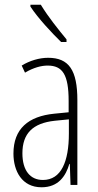

<svg xmlns="http://www.w3.org/2000/svg" viewBox="-20 -784 416 814"><path d="M153 -764H109V-756C141 -707 201 -643 239 -606H262V-617C226 -661 186 -710 153 -764ZM184 -539C147 -539 106 -527 72 -506L86 -476C123 -498 156 -506 182 -506C245 -506 271 -468 271 -356V-308L210 -302C100 -291 37 -238 37 -133C37 -59 73 10 156 10C228 10 259 -38 274 -89H276L279 0H308V-359C308 -487 272 -539 184 -539ZM212 -272 272 -278V-218C272 -100 240 -21 162 -21C108 -21 75 -61 75 -134C75 -218 119 -262 212 -272Z"/></svg>

Font: Noto Sans Lao UI ExtCond ExtLt
Style: Regular
Weight: 200
Width: 2
Designer: Monotype Design Team
Foundry: Monotype Imaging Inc.
Version: Version 2.000